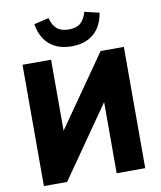

<svg xmlns="http://www.w3.org/2000/svg" viewBox="-99 -1021 920 1099"><g transform="rotate(-10 360.5 -471.0)"><path d="M66 0V-705H232V-255H206L520 -705H655V0H489V-451H515L201 0ZM363 -760Q308 -760 268.5 -779.5Q229 -799 205 -835Q181 -871 173 -922L259 -942Q271 -898 295 -878Q319 -858 363 -858Q407 -858 431 -878.5Q455 -899 467 -942L552 -922Q540 -844 491 -802Q442 -760 363 -760Z"/></g></svg>

Font: Nunito Sans 10pt SemiCondensed Black
Style: Regular
Weight: 900
Width: 4
Designer: Vernon Adams
Foundry: Vernon Adams
Version: Version 3.101;gftools[0.9.27]